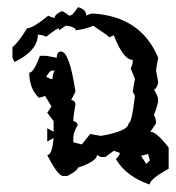

<svg xmlns="http://www.w3.org/2000/svg" viewBox="-20 -485 484 528"><path d="M194.3 -465.3Q217.3 -459.5 217.3 -441.9Q228.5 -447.8 234.9 -447.8Q367.7 -439.9 415 -326.2Q409.2 -295.4 409.2 -291Q415 -260.7 415 -256.3Q409.2 -238.8 403.3 -238.8Q415 -219.7 415 -210Q415 -198.7 403.3 -168.9Q409.2 -159.2 409.2 -146L393.6 -122.6Q410.6 -122.6 443.8 -79.1V-21Q391.6 7.8 391.6 22.5Q327.1 0.5 298.8 -47.4Q309.6 -58.6 309.6 -64.5L293 -70.3L269.5 -53.2H257.8L246.6 -58.6Q246.6 -41.5 194.3 -23.9Q193.8 -16.1 165 -1H153.3Q139.2 -1 109.9 -58.6Q123.5 -58.6 127.4 -105.5L109.9 -95.7V-132.3L127.4 -122.6V-151.9L109.9 -174.8L121.6 -192.4L104 -221.2L87.4 -215.8Q60.5 -240.7 60.5 -285.2Q72.8 -285.2 89.8 -331.5H106.9L136.2 -326.2Q136.2 -343.3 147.9 -343.3Q170.9 -343.3 187.5 -232.9L175.8 -210Q187.5 -208 187.5 -198.2Q181.6 -166 181.6 -151.9Q193.4 -149.9 193.4 -140.1Q181.6 -121.1 181.6 -105.5V-93.8L205.1 -87.9L228 -116.7L257.3 -111.3Q333.5 -124.5 333.5 -146Q342.3 -146 351.1 -221.2L345.2 -232.9Q345.2 -237.3 351.1 -268.1L339.4 -296.9Q345.2 -307.1 345.2 -320.3Q318.8 -320.3 293 -388.2L281.2 -382.3Q275.4 -388.2 236.8 -414.1Q217.3 -405.8 188.5 -401.4Q188.5 -409.7 166 -414.1H160.2L142.1 -401.4V-407.2Q136.2 -407.2 106.9 -383.8Q96.7 -389.6 84 -389.6Q84 -345.7 20 -314.5L14.2 -326.2V-355Q29.8 -367.7 54.7 -407.2Q69.8 -407.2 112.8 -441.9Q124 -436 130.4 -436Q130.4 -444.8 147.9 -453.6H153.3L170.9 -441.9Q180.2 -441.9 194.3 -465.3ZM106.9 -273.4 118.7 -268.1H124.5Q124.5 -280.8 130.4 -291H124.5Q116.2 -291 106.9 -273.4ZM367.7 -56.6 382.3 -34.2 392.1 -43.9 387.2 -61.5Z"/></svg>

Font: Truetypewriter PolyglOTT
Style: Regular
Weight: 400
Designer: Sergey Beatoff a.k.a. Sam_T
Version: Version 3.76